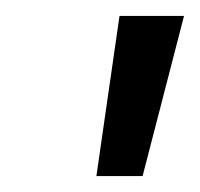

<svg xmlns="http://www.w3.org/2000/svg" viewBox="-20 -775 251 241"><path d="M101 -554 130 -755H211L159 -554Z"/></svg>

Font: DM Sans 18pt
Style: Italic
Weight: 400
Italic angle: -10°
Designer: Colophon Foundry, Jonny Pinhorn
Foundry: Colophon Foundry
Version: Version 4.004;gftools[0.9.30]